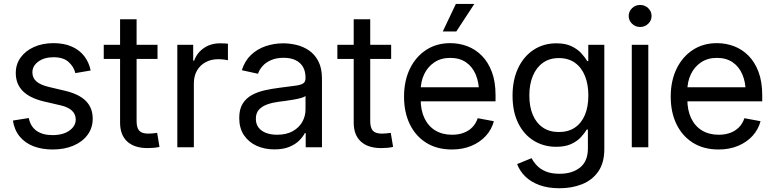

<svg xmlns="http://www.w3.org/2000/svg" viewBox="-20 -770 4049 1004"><path d="M255.4 11.7Q199.7 11.7 155.5 -5.1Q111.3 -22 83.3 -55.9Q55.2 -89.8 47.4 -139.6L130.4 -152.8Q139.6 -107.9 171.6 -85.7Q203.6 -63.5 254.4 -63.5Q310.1 -63.5 343 -87.2Q376 -110.8 376 -145Q376 -173.3 355.7 -191.9Q335.4 -210.4 296.9 -219.2L208.5 -239.7Q135.3 -257.3 98.9 -294.2Q62.5 -331.1 62.5 -388.2Q62.5 -434.1 87.9 -469.2Q113.3 -504.4 158 -524.4Q202.6 -544.4 259.8 -544.4Q314.9 -544.4 355.5 -526.4Q396 -508.3 420.7 -476.3Q445.3 -444.3 454.1 -401.4L374 -387.7Q366.2 -420.9 338.9 -445.8Q311.5 -470.7 259.8 -470.7Q211.4 -470.7 180.4 -448Q149.4 -425.3 149.4 -391.6Q149.4 -361.8 171.1 -343.5Q192.9 -325.2 237.3 -314.9L319.8 -295.4Q394 -277.8 429.4 -241.7Q464.8 -205.6 464.8 -149.4Q464.8 -101.6 438.2 -65.2Q411.6 -28.8 364.3 -8.5Q316.9 11.7 255.4 11.7Z M803.7 -535.6V-461.9H522.5V-535.6ZM607.9 -669.4H694.3V-136.2Q694.3 -101.6 708.3 -86.4Q722.2 -71.3 755.9 -71.3Q765.1 -71.3 778.1 -72.5Q791 -73.7 801.8 -75.2L814 -2Q800.8 1.5 784.2 2.9Q767.6 4.4 752 4.4Q682.6 4.4 645.3 -30Q607.9 -64.5 607.9 -128.4Z M907.2 0V-535.6H990.2V-452.6H995.1Q1009.8 -493.7 1045.9 -518.6Q1082 -543.5 1130.9 -543.5Q1141.1 -543.5 1153.1 -543Q1165 -542.5 1171.9 -541.5V-455.1Q1168 -456.1 1152.8 -458.3Q1137.7 -460.4 1120.1 -460.4Q1084.5 -460.4 1055.7 -445.1Q1026.9 -429.7 1010.3 -401.4Q993.7 -373 993.7 -333.5V0Z M1414.6 11.2Q1363.3 11.2 1321.5 -7.8Q1279.8 -26.9 1255.4 -63.5Q1231 -100.1 1231 -152.8Q1231 -199.2 1249 -228Q1267.1 -256.8 1297.4 -273.2Q1327.6 -289.6 1365 -297.9Q1402.3 -306.2 1440.9 -311Q1489.7 -317.9 1519.8 -321.3Q1549.8 -324.7 1563.7 -332.8Q1577.6 -340.8 1577.6 -360.8V-364.3Q1577.6 -396.5 1564.7 -419.4Q1551.8 -442.4 1526.1 -455.1Q1500.5 -467.8 1463.4 -467.8Q1425.3 -467.8 1397.5 -455.6Q1369.6 -443.4 1352.8 -424.3Q1335.9 -405.3 1329.1 -384.3L1244.6 -402.8Q1259.8 -451.7 1292.5 -482.7Q1325.2 -513.7 1369.1 -528.6Q1413.1 -543.5 1461.4 -543.5Q1494.6 -543.5 1530 -535.2Q1565.4 -526.9 1595.7 -506.3Q1626 -485.8 1644.8 -449.7Q1663.6 -413.6 1663.6 -358.4V0H1578.6V-73.7H1573.7Q1564.5 -55.2 1544.9 -35.4Q1525.4 -15.6 1493.4 -2.2Q1461.4 11.2 1414.6 11.2ZM1428.7 -65.4Q1478 -65.4 1511.2 -84.2Q1544.4 -103 1561 -133.1Q1577.6 -163.1 1577.6 -196.8V-268.6Q1572.3 -262.7 1555.9 -258.1Q1539.6 -253.4 1517.8 -249.5Q1496.1 -245.6 1474.4 -242.7Q1452.6 -239.7 1437 -237.8Q1405.8 -233.9 1378.4 -224.4Q1351.1 -214.8 1334.5 -197Q1317.9 -179.2 1317.9 -148.4Q1317.9 -121.6 1332 -103Q1346.2 -84.5 1371.1 -75Q1396 -65.4 1428.7 -65.4Z M2025.4 -535.6V-461.9H1744.1V-535.6ZM1829.6 -669.4H1916V-136.2Q1916 -101.6 1929.9 -86.4Q1943.8 -71.3 1977.5 -71.3Q1986.8 -71.3 1999.8 -72.5Q2012.7 -73.7 2023.4 -75.2L2035.6 -2Q2022.5 1.5 2005.9 2.9Q1989.3 4.4 1973.6 4.4Q1904.3 4.4 1866.9 -30Q1829.6 -64.5 1829.6 -128.4Z M2343.3 11.7Q2265.1 11.7 2209.2 -23.2Q2153.3 -58.1 2123 -120.4Q2092.8 -182.6 2092.8 -264.6Q2092.8 -346.7 2123 -409.7Q2153.3 -472.7 2207.8 -508.5Q2262.2 -544.4 2334.5 -544.4Q2381.3 -544.4 2423.8 -528.3Q2466.3 -512.2 2499.5 -478.8Q2532.7 -445.3 2552 -394Q2571.3 -342.8 2571.3 -272V-240.2H2147.5V-313.5H2523.9L2484.9 -286.6Q2484.9 -340.3 2467.3 -381.1Q2449.7 -421.9 2416.3 -444.6Q2382.8 -467.3 2334.5 -467.3Q2286.1 -467.3 2251.5 -444.1Q2216.8 -420.9 2198.2 -382.1Q2179.7 -343.3 2179.7 -296.4V-251.5Q2179.7 -193.4 2199.7 -151.6Q2219.7 -109.9 2256.6 -87.6Q2293.5 -65.4 2343.8 -65.4Q2377.4 -65.4 2404.3 -75.4Q2431.2 -85.4 2450 -104.7Q2468.8 -124 2478 -151.9L2562.5 -136.2Q2550.8 -92.3 2520.3 -59.1Q2489.7 -25.9 2444.6 -7.1Q2399.4 11.7 2343.3 11.7ZM2295.4 -605.5 2363.8 -749.5H2460.4L2366.2 -605.5Z M2906.2 214.4Q2846.2 214.4 2801.3 198Q2756.3 181.6 2727.1 153.1Q2697.8 124.5 2684.1 87.9L2759.8 57.1Q2770 77.1 2787.8 95.9Q2805.7 114.7 2834.5 126.7Q2863.3 138.7 2906.2 138.7Q2972.2 138.7 3013.2 106Q3054.2 73.2 3054.2 6.3V-92.8H3048.3Q3036.1 -72.3 3016.6 -51.5Q2997.1 -30.8 2966.1 -16.6Q2935.1 -2.4 2888.7 -2.4Q2822.8 -2.4 2771 -34.4Q2719.2 -66.4 2689.7 -126.2Q2660.2 -186 2660.2 -269.5Q2660.2 -352.5 2689.5 -414.1Q2718.8 -475.6 2770.5 -509.5Q2822.3 -543.5 2889.6 -543.5Q2936 -543.5 2967.3 -528.8Q2998.5 -514.2 3018.6 -492.7Q3038.6 -471.2 3050.3 -450.7H3056.2V-535.6H3140.1V9.3Q3140.1 81.5 3108.4 127Q3076.7 172.4 3023.4 193.4Q2970.2 214.4 2906.2 214.4ZM2902.3 -79.6Q2951.7 -79.6 2986.1 -102.8Q3020.5 -126 3038.6 -168.9Q3056.6 -211.9 3056.6 -271Q3056.6 -329.1 3038.8 -373Q3021 -417 2986.6 -441.7Q2952.1 -466.3 2902.3 -466.3Q2853 -466.3 2818.6 -441.4Q2784.2 -416.5 2766.1 -372.6Q2748 -328.6 2748 -271Q2748 -212.4 2766.1 -169.4Q2784.2 -126.5 2818.8 -103Q2853.5 -79.6 2902.3 -79.6Z M3283.7 0V-535.6H3370.1V0ZM3327.1 -628.9Q3302.7 -628.9 3285.2 -645.8Q3267.6 -662.6 3267.6 -686.5Q3267.6 -710.4 3285.2 -727.3Q3302.7 -744.1 3327.1 -744.1Q3352.1 -744.1 3369.6 -727.3Q3387.2 -710.4 3387.2 -686.5Q3387.2 -662.6 3369.6 -645.8Q3352.1 -628.9 3327.1 -628.9Z M3737.8 11.7Q3659.7 11.7 3603.8 -23.2Q3547.9 -58.1 3517.6 -120.4Q3487.3 -182.6 3487.3 -264.6Q3487.3 -346.7 3517.6 -409.7Q3547.9 -472.7 3602.3 -508.5Q3656.7 -544.4 3729 -544.4Q3775.9 -544.4 3818.4 -528.3Q3860.8 -512.2 3894 -478.8Q3927.2 -445.3 3946.5 -394Q3965.8 -342.8 3965.8 -272V-240.2H3542V-313.5H3918.5L3879.4 -286.6Q3879.4 -340.3 3861.8 -381.1Q3844.2 -421.9 3810.8 -444.6Q3777.3 -467.3 3729 -467.3Q3680.7 -467.3 3646 -444.1Q3611.3 -420.9 3592.8 -382.1Q3574.2 -343.3 3574.2 -296.4V-251.5Q3574.2 -193.4 3594.2 -151.6Q3614.3 -109.9 3651.1 -87.6Q3688 -65.4 3738.3 -65.4Q3772 -65.4 3798.8 -75.4Q3825.7 -85.4 3844.5 -104.7Q3863.3 -124 3872.6 -151.9L3957 -136.2Q3945.3 -92.3 3914.8 -59.1Q3884.3 -25.9 3839.1 -7.1Q3793.9 11.7 3737.8 11.7Z"/></svg>

Font: Inter 20pt
Style: Regular
Weight: 400
Version: Version 4.001;git-66647c0bb